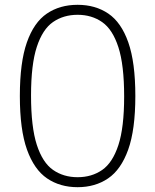

<svg xmlns="http://www.w3.org/2000/svg" viewBox="-20 -769 645 798"><path d="M302.5 9Q229.5 9 175.8 -27.5Q122 -64 92.2 -147Q62.5 -230 62.5 -370Q62.5 -510 91.8 -593Q121 -676 174.8 -712.5Q228.5 -749 302.5 -749Q376.5 -749 430.2 -712.5Q484 -676 513.2 -593Q542.5 -510 542.5 -370Q542.5 -230 512.8 -147Q483 -64 429.2 -27.5Q375.5 9 302.5 9ZM302.5 -32.5Q361 -32.5 404.5 -62.5Q448 -92.5 472 -165.8Q496 -239 496 -368Q496 -499 472 -573Q448 -647 404.5 -677.2Q361 -707.5 302.5 -707.5Q244 -707.5 200.5 -677.5Q157 -647.5 133 -574.2Q109 -501 109 -372Q109 -241 133 -167Q157 -93 200.5 -62.8Q244 -32.5 302.5 -32.5Z"/></svg>

Font: Encode Sans SC Condensed Thin ExtraLight
Style: Regular
Weight: 250
Version: Version 3.002